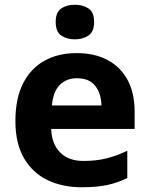

<svg xmlns="http://www.w3.org/2000/svg" viewBox="-20 -780 631 810"><path d="M303 -556Q379 -556 433.5 -527Q488 -498 518 -443Q548 -388 548 -308V-236H196Q198 -173 233.5 -137Q269 -101 332 -101Q385 -101 428 -111.5Q471 -122 517 -144V-29Q477 -9 432.5 0.5Q388 10 325 10Q243 10 180 -20.5Q117 -51 81 -113Q45 -175 45 -269Q45 -365 77.5 -428.5Q110 -492 168 -524Q226 -556 303 -556ZM304 -450Q261 -450 232.5 -422Q204 -394 199 -335H408Q407 -385 382 -417.5Q357 -450 304 -450ZM296 -760Q329 -760 353 -744.5Q377 -729 377 -687Q377 -646 353 -630Q329 -614 296 -614Q262 -614 238.5 -630Q215 -646 215 -687Q215 -729 238.5 -744.5Q262 -760 296 -760Z"/></svg>

Font: Noto Sans Adlam Unjoined
Style: Bold
Weight: 700
Version: Version 3.001